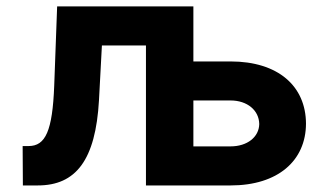

<svg xmlns="http://www.w3.org/2000/svg" viewBox="-20 -565 992 585"><path d="M49.7 0H95.2C210.9 0 271.3 -76.7 281.6 -259.9L290.5 -426.5H424.7V0H682.5C827.1 0 911.9 -75.6 912.3 -188.2C911.9 -302.9 827.1 -377.8 682.5 -377.8H569.2V-545.5H154.1L145.2 -304C139.9 -165.8 118.6 -120 67.1 -120H49ZM569.2 -119V-258.9H682.5C733.3 -258.9 769.2 -229 769.9 -187.1C769.2 -147.4 733.3 -119 682.5 -119Z"/></svg>

Font: Margiela Sans
Style: Bold
Weight: 700
Designer: Stefan Endress, Andreas Faust
Version: Version 1.100;FEAKit 1.0